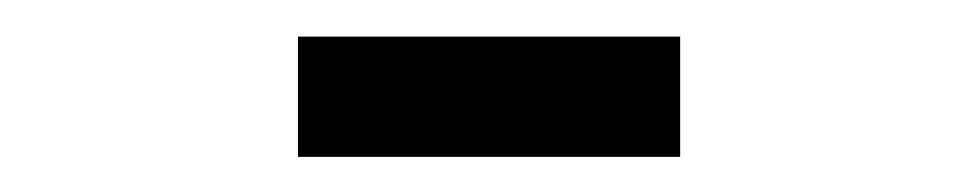

<svg xmlns="http://www.w3.org/2000/svg" viewBox="-20 -280 540 106"><path d="M144.5 -259.8H355.5V-193.4H144.5Z"/></svg>

Font: BabelStone Shapes
Style: Regular
Weight: 400
Designer: Andrew West
Foundry: BabelStone
Version: Version 15.0.0 September 13, 2022